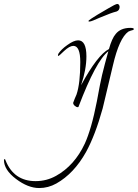

<svg xmlns="http://www.w3.org/2000/svg" viewBox="-293 -553 697 971"><path d="M-95 398Q-151 398 -212 352Q-273 306 -273 256Q-273 252 -270 252Q-266 252 -265 258Q-223 363 -113 363Q-57 363 -9 336Q84 284 136 173Q152 138 167.5 84.5Q183 31 197 -41Q203 -73 212 -121Q221 -169 238 -232L255 -294Q192 -245 104 -13Q104 -11 100 -11Q93 -11 85 -18Q77 -25 77 -33Q77 -33 85 -54Q94 -74 94 -75Q113 -131 113 -239Q113 -321 78 -321Q59 -321 31 -295Q5 -270 3 -270Q0 -270 0 -274Q0 -275 2 -281Q16 -303 47 -325Q80 -349 102 -349Q144 -349 144 -268Q144 -202 117 -122Q200 -275 258 -305Q273 -359 292 -381Q317 -412 366 -412Q384 -412 384 -406Q384 -403 379 -401Q366 -398 356 -393Q310 -360 278 -222Q254 -121 241 -66.5Q228 -12 226 -4Q189 130 142 216Q81 325 -8 375Q-49 398 -95 398ZM159 -444Q154 -444 154 -447Q154 -449 170.5 -460Q187 -471 199 -478Q207 -483 222 -491.5Q237 -500 253.5 -510Q270 -520 283 -526.5Q296 -533 300 -533Q306 -533 309 -528Q312 -523 312 -518Q312 -511 308.5 -504.5Q305 -498 297 -495Q290 -493 281 -490.5Q272 -488 265 -485Q250 -479 237.5 -474Q225 -469 210 -463Q192 -455 178.5 -449.5Q165 -444 159 -444Z"/></svg>

Font: Love Light
Style: Regular
Weight: 400
Designer: Robert E. Leuschke
Foundry: Robert E. Leuschke
Version: Version 1.010; ttfautohint (v1.8.3)